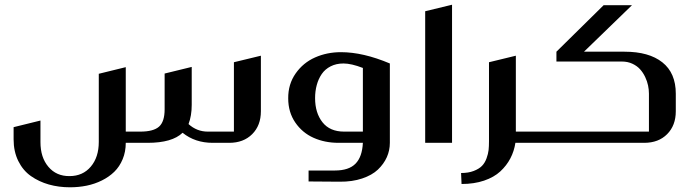

<svg xmlns="http://www.w3.org/2000/svg" viewBox="-20 -610 2947 820"><path d="M959 0H888.2Q813 0 759.8 -43Q715.3 0 610.8 0H517.1Q517.1 38.1 503.9 69.8Q490.7 101.6 468.3 123.5Q445.8 145.5 415.3 160.6Q384.8 175.8 350.3 182.9Q315.9 189.9 278.8 189.9Q231 189.9 188.7 178Q146.5 166 112.3 142.1Q78.1 118.2 58.1 77.6Q38.1 37.1 38.1 -15.1V-66.9L152.8 -95.2V-2.9Q152.8 62.5 186.8 102.5Q220.7 142.6 276.9 142.1Q333.5 142.1 367.7 101.8Q401.9 61.5 401.9 -3.9V-294.9L517.1 -323.2V-47.9H579.1Q635.3 -47.9 659.2 -69.1Q683.1 -90.3 683.1 -143.1V-295.9L798.8 -324.2V-162.1Q798.8 -115.7 785.2 -80.1Q820.8 -47.9 867.2 -47.9H979V-344.2L1094.2 -372.1V-134.8Q1094.2 -74.2 1057.1 -37.1Q1020 0 959 0Z M1297.9 165V118.2H1410.6Q1469.7 118.2 1498.3 89.1Q1526.9 60.1 1529.8 0H1425.8Q1367.2 0 1319.1 -21.5Q1271 -43 1241 -86.9Q1210.9 -130.9 1210.9 -189.9Q1210.4 -250.5 1242.7 -296.4Q1274.9 -342.3 1325.7 -364.7Q1376.5 -387.2 1436 -387.2Q1530.8 -387.2 1645 -338.9V0Q1645 32.2 1632.1 61.3Q1619.1 90.3 1594 114.3Q1568.8 138.2 1526.6 152.3Q1484.4 166.5 1430.7 166ZM1449.7 -47.9H1529.8V-319.8Q1480.5 -338.9 1446.8 -338.9Q1416 -338.9 1392.1 -326.7Q1368.2 -314.5 1354 -293.7Q1339.8 -272.9 1332.8 -246.8Q1325.7 -220.7 1325.7 -190.9Q1325.7 -127.9 1357.2 -87.9Q1388.7 -47.9 1449.7 -47.9Z M1795.9 -562 1910.6 -589.8V0H1795.9Z M2068.4 -344.2 2183.1 -372.1V-47.9H2259.3Q2269.5 -47.9 2269.5 -38.1V-9.8Q2269.5 0 2259.3 0H2181.2Q2175.8 35.6 2159.7 66.4Q2143.6 97.2 2116.7 122.1Q2089.8 147 2047.4 161.4Q2004.9 175.8 1951.2 175.8L1949.2 128.9Q1980.5 128.9 2003.2 120.1Q2025.9 111.3 2038.3 98.6Q2050.8 85.9 2057.9 66.4Q2064.9 46.9 2066.7 30.8Q2068.4 14.6 2068.4 -6.8Z M2259.3 -47.9H2751.5V-210Q2751.5 -227.1 2747.8 -244.9Q2744.1 -262.7 2735.4 -281.2Q2726.6 -299.8 2713.6 -314.2Q2700.7 -328.6 2680.7 -337.9Q2660.6 -347.2 2636.2 -347.2H2356.4V-389.2L2558.1 -587.9H2679.2L2474.1 -389.2H2647.5Q2751.5 -389.2 2808.8 -343.8Q2866.2 -298.3 2866.2 -210V-134.8Q2866.2 -74.2 2829.3 -37.1Q2792.5 0 2731.4 0H2259.3Q2249.5 0 2249.5 -9.8V-38.1Q2249.5 -47.9 2259.3 -47.9Z"/></svg>

Font: Wesal
Style: Regular
Weight: 500
Designer: Ahmed zaza
Foundry: Ahmed zaza
Version: Version 2.01